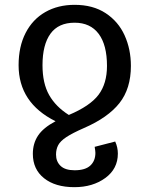

<svg xmlns="http://www.w3.org/2000/svg" viewBox="-20 -559 619 795"><path d="M457 27Q468 51 468 77Q468 140 416 178Q364 216 288 216Q209 216 162.5 179Q116 142 116 78Q116 35 137.5 2.5Q159 -30 210 -57Q57 -133 57 -289Q57 -366 86 -422.5Q115 -479 167.5 -509Q220 -539 289 -539Q365 -539 417.5 -504.5Q470 -470 496 -412.5Q522 -355 522 -286Q522 -192 474.5 -132Q427 -72 328 -29Q280 -8 255 8.5Q230 25 221 42Q212 59 212 81Q212 110 231 128Q250 146 289 146Q333 146 354 126.5Q375 107 375 74Q375 67 372 49ZM156 -289Q156 -214 183.5 -165.5Q211 -117 265 -83Q353 -120 388 -166.5Q423 -213 423 -286Q423 -373 388.5 -419Q354 -465 289 -465Q222 -465 189 -419.5Q156 -374 156 -289Z"/></svg>

Font: Fira GO
Style: Regular
Weight: 400
Designer: Carrois Corporate
Foundry: Carrois Corporate GbR
Version: Version 0.300